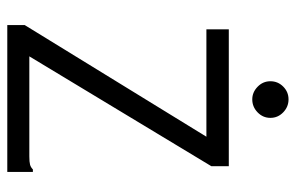

<svg xmlns="http://www.w3.org/2000/svg" viewBox="-166 -666 831 540"><g transform="rotate(90 250.0 -395.5)"><path d="M50 -49 364 -560H62V-623H447V-574L138 -62H419Q435 -62 442.5 -64Q450 -66 456 -72H463V0H50ZM208 -740Q208 -761 223 -776Q238 -791 259 -791Q280 -791 295.5 -776Q311 -761 311 -740Q311 -719 295.5 -704Q280 -689 259 -689Q239 -689 223.5 -704Q208 -719 208 -740Z"/></g></svg>

Font: Vazir Code
Style: Code
Weight: 400
Foundry: DejaVu fonts team - Redesigned by Saber Rastikerdar
Version: Version 1.1.2